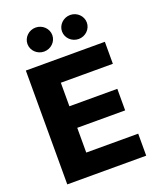

<svg xmlns="http://www.w3.org/2000/svg" viewBox="-170 -1051 949 1153"><g transform="rotate(-20 305.0 -475.0)"><path d="M56.6 0H561V-140.6H229V-298.8H535.2V-436.5H229V-586.9H561.5V-727.5H56.6ZM199.2 -796.9C243.2 -796.9 278.8 -831.5 278.8 -873.5C278.8 -915.5 243.2 -950.2 199.2 -950.2C155.8 -950.2 120.1 -915.5 120.1 -873.5C120.1 -831.5 155.8 -796.9 199.2 -796.9ZM420.4 -796.9C463.9 -796.9 499.5 -831.5 499.5 -873.5C499.5 -915.5 463.9 -950.2 420.4 -950.2C376.5 -950.2 340.8 -915.5 340.8 -873.5C340.8 -831.5 376.5 -796.9 420.4 -796.9Z"/></g></svg>

Font: Inter ExtraBold
Style: Regular
Weight: 800
Designer: Rasmus Andersson
Foundry: rsms
Version: Version 4.001;git-9221beed3